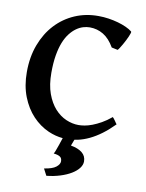

<svg xmlns="http://www.w3.org/2000/svg" viewBox="-92 -695 743 977"><g transform="rotate(10 279.0 -206.5)"><path d="M392.6 111.8Q392.6 129.9 379.4 147Q366.2 164.1 342.8 178.2Q319.3 192.4 286.9 202.6Q254.4 212.9 216.3 216.8L198.2 182.1Q240.7 175.8 259 161.4Q277.3 147 277.3 131.3Q277.3 114.7 266.1 107.7Q254.9 100.6 233.4 98.6L234.9 96.7Q236.3 94.7 240.5 84.5Q244.6 74.2 252 52.7Q257.3 37.6 265.1 13.7Q227.1 10.3 189.9 -5.9Q143.6 -26.4 107.2 -64.9Q70.8 -103.5 48.8 -159.4Q26.9 -215.3 26.9 -286.1Q26.9 -364.3 50.8 -427.7Q74.7 -491.2 116.7 -536.4Q158.7 -581.5 215.3 -606Q272 -630.4 337.4 -629.9Q363.8 -629.9 389.6 -626Q415.5 -622.1 439 -615.5Q462.4 -608.9 481.7 -600.1Q501 -591.3 513.7 -581.1Q515.6 -579.6 513.4 -572.3Q511.2 -564.9 506.8 -554.7Q502.4 -544.4 496.3 -532.5Q490.2 -520.5 483.9 -509.5Q477.5 -498.5 471.9 -489.7Q466.3 -481 462.4 -477.1L430.7 -483.9Q405.8 -526.9 373.8 -546.1Q341.8 -565.4 303.7 -565.4Q287.1 -565.4 269.3 -560.1Q251.5 -554.7 234.4 -542.5Q217.3 -530.3 201.9 -510.5Q186.5 -490.7 175 -461.9Q163.6 -433.1 157 -394Q150.4 -355 150.4 -304.2Q150.4 -241.7 166.7 -196.8Q183.1 -151.9 209.2 -122.8Q235.4 -93.8 267.8 -79.8Q300.3 -65.9 332.5 -65.9Q345.7 -65.9 363.5 -68.8Q381.3 -71.8 402.6 -79.8Q423.8 -87.9 447.8 -101.3Q471.7 -114.7 497.6 -136.2Q500 -134.3 503.9 -129.4Q507.8 -124.5 511.5 -119.1Q515.1 -113.8 518.3 -109.1Q521.5 -104.5 522.9 -103Q491.7 -71.3 461.4 -48.8Q431.2 -26.4 401.4 -12.2Q371.6 2 342.8 8.3Q334 10.3 325.2 11.2L313 43.5Q351.1 50.3 371.8 67.1Q392.6 84 392.6 111.8Z"/></g></svg>

Font: Gentium Basic
Style: Bold
Weight: 700
Designer: J. Victor Gaultney and Annie Olsen
Foundry: SIL International
Version: Version 1.100